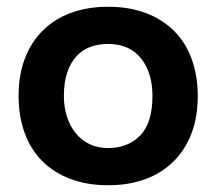

<svg xmlns="http://www.w3.org/2000/svg" viewBox="-20 -534 640 568"><path d="M35 -250Q35 -313 54 -362Q73 -411 108 -445Q143 -479 191.5 -496.5Q240 -514 300 -514Q363 -514 412.5 -495Q462 -476 496 -441.5Q530 -407 547.5 -358Q565 -309 565 -250Q565 -187 546 -138Q527 -89 492 -55Q457 -21 408.5 -3.5Q360 14 300 14Q237 14 187.5 -5Q138 -24 104 -58.5Q70 -93 52.5 -142Q35 -191 35 -250ZM169 -250Q169 -217 178 -189Q187 -161 204 -140Q221 -119 245 -107.5Q269 -96 300 -96Q358 -96 394.5 -133Q431 -170 431 -250Q431 -319 397 -361.5Q363 -404 300 -404Q272 -404 248 -395.5Q224 -387 206.5 -368Q189 -349 179 -320Q169 -291 169 -250Z"/></svg>

Font: PT Mono
Style: Bold
Weight: 700
Monospace: yes
Designer: A.Korolkova, I.Chaeva
Foundry: ParaType Ltd
Version: Version 1.000 OFL